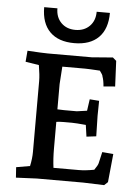

<svg xmlns="http://www.w3.org/2000/svg" viewBox="-52 -763 589 809"><g transform="rotate(5 242.0 -359.0)"><path d="M200 -479 195 -405V-298Q207 -297 224 -297H277L320 -303L327 -352L367 -349Q366 -301 366 -286L368 -199L327 -194L320 -243Q277 -247 261 -247H226Q206 -247 195 -245V-133Q195 -88 200 -51H307Q335 -51 372 -58Q386 -78 388 -87Q398 -129 399 -135L446 -131L434 -11L419 3Q346 0 330 0H134L46 4L43 -40L101 -50Q108 -82 108 -110V-410Q108 -435 101 -477L44 -486L48 -533Q114 -529 134 -529H320L409 -536L424 -523L429 -415L380 -411Q378 -437 372 -453Q372 -459 359 -476Q311 -479 297 -479ZM324 -722H380Q380 -654 344 -618Q308 -582 241 -582Q174 -582 138 -618Q102 -654 102 -722H158Q158 -684 181 -661Q204 -638 241 -638Q278 -638 301 -661Q324 -684 324 -722Z"/></g></svg>

Font: Andada SC
Style: Regular
Weight: 400
Designer: Carolina Giovagnoli
Foundry: Carolina Giovagnoli
Version: Version 1.003